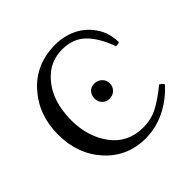

<svg xmlns="http://www.w3.org/2000/svg" viewBox="-169 -806 972 972"><g transform="rotate(-45 317.5 -320.0)"><path d="M318.4 -276.9Q302.7 -292 302.7 -315.9Q302.7 -339.8 316.9 -355.5Q331.1 -371.1 355 -371.1Q378.9 -371.1 395.5 -355.5Q412.1 -339.8 412.1 -316.4Q412.1 -293 396 -277.3Q379.9 -261.7 356.9 -261.7Q334 -261.7 318.4 -276.9ZM343.8 9.8Q212.9 9.8 127.9 -84Q43 -177.7 43 -317.9Q43 -458 129.4 -554.2Q215.8 -650.4 355.5 -650.4Q414.1 -650.4 466.3 -626.5Q518.6 -602.5 554.7 -551.8Q590.8 -501 591.8 -431.6Q582 -424.8 566.4 -427.7Q535.2 -515.6 487.3 -562Q439.5 -608.4 364.3 -608.4Q289.1 -608.4 237.3 -563.5Q141.6 -480.5 141.6 -320.3Q141.6 -204.1 203.1 -121.1Q264.6 -38.1 375 -38.1Q431.6 -38.1 479 -63Q526.4 -87.9 584 -135.7Q600.6 -127.9 605.5 -115.2Q552.7 -56.6 484.9 -23.4Q417 9.8 343.8 9.8Z"/></g></svg>

Font: CrimsonText-Roman
Style: Roman
Weight: 400
Version: Version 0.13